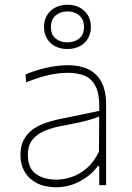

<svg xmlns="http://www.w3.org/2000/svg" viewBox="-20 -778 556 807"><path d="M217 9Q169 9 135.2 -8.2Q101.5 -25.5 83.8 -56Q66 -86.5 66 -127Q66 -166 80.8 -192.2Q95.5 -218.5 119.2 -235Q143 -251.5 170.5 -261Q198 -270.5 224 -276L397 -312Q399.5 -381 381.8 -415.2Q364 -449.5 333.2 -460.8Q302.5 -472 266 -472Q249 -472 229.8 -470Q210.5 -468 189.2 -463.5Q168 -459 143.2 -451.2Q118.5 -443.5 90 -432L87 -465Q105 -473 126.8 -480Q148.5 -487 172.2 -492.5Q196 -498 220 -501Q244 -504 266 -504Q314.5 -504 350.5 -487Q386.5 -470 406.2 -433.5Q426 -397 426 -339Q426 -316.5 426 -281Q426 -245.5 426 -211V-137Q426 -107 426 -73.5Q426 -40 426 0H397V-80H391Q374 -56 347.2 -35.8Q320.5 -15.5 287 -3.2Q253.5 9 217 9ZM217 -23Q249.5 -23 283.2 -34.8Q317 -46.5 346.5 -72.5Q376 -98.5 396 -141L397 -289Q387.5 -284.5 371.5 -279Q355.5 -273.5 324 -266Q292.5 -258.5 236 -248Q198.5 -241 167 -227.8Q135.5 -214.5 116.2 -190.5Q97 -166.5 97 -128Q97 -71 130.8 -47Q164.5 -23 217 -23ZM263 -572Q234.5 -572 212.5 -583.2Q190.5 -594.5 177.8 -615.2Q165 -636 165 -665Q165 -706.5 192.8 -732.2Q220.5 -758 264 -758Q292.5 -758 314.8 -746.2Q337 -734.5 349.5 -713.5Q362 -692.5 362 -665Q362 -636 349.2 -615.2Q336.5 -594.5 314.2 -583.2Q292 -572 263 -572ZM263 -600Q293 -600 313 -616Q333 -632 333 -665Q333 -696 313.2 -713Q293.5 -730 264 -730Q234 -730 214 -713Q194 -696 194 -665Q194 -632 214 -616Q234 -600 263 -600Z"/></svg>

Font: Commissioner Thin
Style: Regular
Weight: 100
Designer: Kostas Bartsokas
Foundry: Kostas Bartsokas
Version: Version 1.001;gftools[0.9.23]